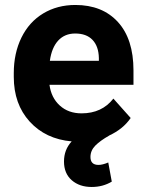

<svg xmlns="http://www.w3.org/2000/svg" viewBox="-20 -558 581 769"><path d="M503.4 -85.4Q473.1 -41 417 -15.1H417.5Q381.3 5.4 361.8 25.1Q342.3 44.9 342.3 70.8Q342.3 102.5 374.5 102.5Q390.6 102.5 413.6 92.8L427.7 169.4Q392.1 190.9 347.2 190.9Q298.3 190.9 267.3 163.8Q236.3 136.7 236.3 88.9Q236.3 41.5 267.1 8.3Q162.6 -1 98.9 -71Q35.2 -141.1 35.2 -250V-265.1Q35.2 -344.7 65.9 -407.5Q96.7 -470.2 153.1 -504.2Q209.5 -538.1 281.7 -538.1Q390.1 -538.1 452.4 -469.7Q514.6 -401.4 514.6 -275.9V-218.3H178.2Q185.1 -166.5 219.5 -135.3Q253.9 -104 306.6 -104Q388.2 -104 434.1 -163.1ZM281.2 -423.8Q239.3 -423.8 213.1 -395.5Q187 -367.2 179.7 -314.5H376V-325.7Q375 -372.6 350.6 -398.2Q326.2 -423.8 281.2 -423.8Z"/></svg>

Font: Robotiche
Style: Bold
Weight: 700
Designer: Google
Version: Version 2.001150; 2014